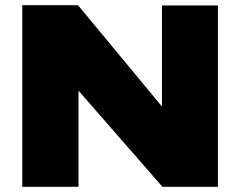

<svg xmlns="http://www.w3.org/2000/svg" viewBox="-20 -721 927 741"><path d="M66 0V-701H281L605 -310V-700H821V0H607L283 -371V0Z"/></svg>

Font: Georama Extended ExtraBold
Style: Regular
Weight: 800
Width: 7
Designer: Jean-Baptiste Levee
Foundry: Production Type
Version: Version 1.000